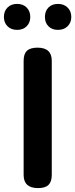

<svg xmlns="http://www.w3.org/2000/svg" viewBox="-49 -955 385 983"><path d="M146 8Q72 8 72 -59V-644Q72 -679 89 -695Q106 -711 143 -711Q216 -711 216 -644V-59Q216 -25 199.5 -8.5Q183 8 146 8ZM39 -802Q8 -802 -10.5 -820.5Q-29 -839 -29 -868Q-29 -898 -10.5 -916.5Q8 -935 39 -935Q69 -935 87.5 -916.5Q106 -898 106 -868Q106 -839 87.5 -820.5Q69 -802 39 -802ZM248 -802Q217 -802 199 -820.5Q181 -839 181 -868Q181 -898 199 -916.5Q217 -935 248 -935Q278 -935 297 -916.5Q316 -898 316 -868Q316 -839 297 -820.5Q278 -802 248 -802Z"/></svg>

Font: Madimi One
Style: Regular
Weight: 400
Designer: Taurai Valerie Mtake, Mirko Velimirovic
Foundry: TaVaTake
Version: Version 1.000; ttfautohint (v1.8.4.7-5d5b)